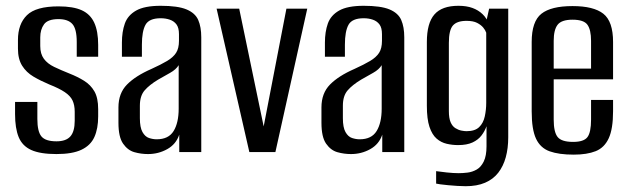

<svg xmlns="http://www.w3.org/2000/svg" viewBox="-20 -525 2170 663"><path d="M175 7Q119 7 88 -7Q57 -21 44.5 -51.5Q32 -82 32 -131V-173H109V-114Q109 -71 123 -54Q137 -37 175 -37Q208 -37 223 -54Q238 -71 238 -108V-139Q238 -162 230.5 -178Q223 -194 203.5 -207Q184 -220 151 -233Q120 -246 95.5 -260.5Q71 -275 56.5 -298Q42 -321 42 -357V-387Q42 -442 73 -472.5Q104 -503 182 -503Q233 -503 262.5 -489.5Q292 -476 305.5 -446.5Q319 -417 319 -370V-329H245V-380Q245 -425 230 -442Q215 -459 182 -459Q145 -459 132 -441Q119 -423 119 -396V-366Q119 -339 131.5 -322Q144 -305 167 -294Q190 -283 220 -271Q248 -260 270.5 -246Q293 -232 306 -209.5Q319 -187 319 -148V-123Q319 -81 306 -52Q293 -23 261.5 -8Q230 7 175 7Z M491 7Q467 7 444 0.5Q421 -6 405 -29Q389 -52 389 -101V-154Q389 -203 418.5 -233Q448 -263 503 -287Q536 -302 557 -314.5Q578 -327 588 -342.5Q598 -358 598 -384V-407Q598 -429 589.5 -440.5Q581 -452 566.5 -457Q552 -462 535 -462Q495 -462 482.5 -439.5Q470 -417 470 -371V-329H401V-378Q401 -415 411 -443.5Q421 -472 450 -488.5Q479 -505 535 -505Q594 -505 624 -492.5Q654 -480 664.5 -456Q675 -432 675 -396V0H599V-60Q588 -27 557.5 -10Q527 7 491 7ZM521 -44Q562 -44 579.5 -72.5Q597 -101 597 -150V-300Q588 -285 567.5 -273.5Q547 -262 526 -250Q496 -232 479.5 -213Q463 -194 463 -160V-117Q463 -85 472 -69Q481 -53 494.5 -48.5Q508 -44 521 -44Z M841 0 728 -495H806L891 -86H890L969 -495H1041L931 0Z M1192 7Q1168 7 1145 0.5Q1122 -6 1106 -29Q1090 -52 1090 -101V-154Q1090 -203 1119.5 -233Q1149 -263 1204 -287Q1237 -302 1258 -314.5Q1279 -327 1289 -342.5Q1299 -358 1299 -384V-407Q1299 -429 1290.5 -440.5Q1282 -452 1267.5 -457Q1253 -462 1236 -462Q1196 -462 1183.5 -439.5Q1171 -417 1171 -371V-329H1102V-378Q1102 -415 1112 -443.5Q1122 -472 1151 -488.5Q1180 -505 1236 -505Q1295 -505 1325 -492.5Q1355 -480 1365.5 -456Q1376 -432 1376 -396V0H1300V-60Q1289 -27 1258.5 -10Q1228 7 1192 7ZM1222 -44Q1263 -44 1280.5 -72.5Q1298 -101 1298 -150V-300Q1289 -285 1268.5 -273.5Q1248 -262 1227 -250Q1197 -232 1180.5 -213Q1164 -194 1164 -160V-117Q1164 -85 1173 -69Q1182 -53 1195.5 -48.5Q1209 -44 1222 -44Z M1588 118Q1576 118 1559.5 117Q1543 116 1527.5 114.5Q1512 113 1500.5 111.5Q1489 110 1486 109V66Q1499 68 1522.5 70.5Q1546 73 1564 73Q1578 73 1594.5 71Q1611 69 1626 60.5Q1641 52 1650.5 32.5Q1660 13 1660 -20V-89Q1654 -72 1642.5 -57Q1631 -42 1611.5 -33Q1592 -24 1562 -24Q1542 -24 1522.5 -28.5Q1503 -33 1487.5 -46.5Q1472 -60 1463 -87Q1454 -114 1454 -160V-380Q1454 -445 1480 -475Q1506 -505 1563 -505Q1591 -505 1611.5 -497.5Q1632 -490 1646.5 -476Q1661 -462 1668 -442L1657 -441L1669 -495H1735V-51Q1735 -13 1726.5 18Q1718 49 1700.5 71.5Q1683 94 1655 106Q1627 118 1588 118ZM1591 -72Q1620 -72 1634.5 -86Q1649 -100 1654 -123Q1659 -146 1659 -170V-412Q1656 -421 1648.5 -430Q1641 -439 1627.5 -446Q1614 -453 1591 -453Q1558 -453 1544 -437Q1530 -421 1530 -377V-141Q1530 -117 1536 -103Q1542 -89 1552.5 -82.5Q1563 -76 1573.5 -74Q1584 -72 1591 -72Z M1961 9Q1910 9 1878 -2.5Q1846 -14 1831 -46Q1816 -78 1816 -140V-380Q1816 -451 1849.5 -477.5Q1883 -504 1957 -504Q2030 -504 2063.5 -477.5Q2097 -451 2097 -380V-251H1892V-112Q1892 -69 1905.5 -52Q1919 -35 1959 -35Q1996 -35 2008.5 -51.5Q2021 -68 2021 -112V-180H2097V-141Q2097 -80 2082 -47.5Q2067 -15 2037 -3Q2007 9 1961 9ZM1892 -288H2021V-384Q2021 -422 2008.5 -439.5Q1996 -457 1957 -457Q1919 -457 1905.5 -439.5Q1892 -422 1892 -384Z"/></svg>

Font: Alumni Sans Thin Medium
Style: Regular
Weight: 500
Version: Version 1.018